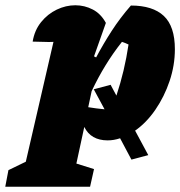

<svg xmlns="http://www.w3.org/2000/svg" viewBox="-111 -521 684 729"><path d="M-91 188 -79 125Q-41 106 -13 93L92 -362Q75 -361 55 -362Q35 -363 13 -363Q20 -406 45 -437Q70 -468 104.5 -484.5Q139 -501 175 -501Q210 -501 241 -485Q272 -469 291 -434L246 -307L254 -303Q281 -354 313 -403.5Q345 -453 386 -500Q469 -500 511 -460.5Q553 -421 553 -334Q553 -273 533 -213.5Q513 -154 479 -104.5Q445 -55 402 -25L452 68L388 85L345 4Q321 12 298 12Q234 12 209 -39L179 100L246 121L231 188ZM309 -199 331 -158Q362 -251 377 -352Q365 -358 352 -362Q286 -279 237 -175L224 -114Q254 -109 286 -106L245 -182Z"/></svg>

Font: Piazzolla Black
Style: Italic
Weight: 900
Italic angle: -11.3°
Designer: Juan Pablo del Peral
Foundry: Huerta Tipografica
Version: Version 1.330